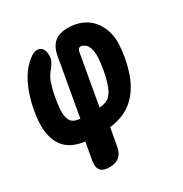

<svg xmlns="http://www.w3.org/2000/svg" viewBox="-186 -691 957 1003"><g transform="rotate(-30 292.5 -190.0)"><path d="M188 180Q150 180 135 161.5Q120 143 126 105L145 0Q57 -11 19 -65Q-19 -119 -14 -207Q-12 -239 -5.5 -276Q1 -313 11 -345Q28 -403 55 -447.5Q82 -492 120 -521Q141 -538 158.5 -540Q176 -542 188 -533.5Q200 -525 204.5 -506.5Q209 -488 205 -464Q203 -455 193.5 -439Q184 -423 167 -403Q159 -392 152 -378Q145 -364 140 -345Q130 -313 123.5 -276Q117 -239 115 -207Q113 -165 126.5 -142.5Q140 -120 182 -116L243 -460Q252 -511 281 -535.5Q310 -560 361 -560Q407 -560 443.5 -544.5Q480 -529 504.5 -500.5Q529 -472 541.5 -432.5Q554 -393 551 -345Q549 -313 542.5 -276Q536 -239 526 -207Q500 -118 443.5 -64.5Q387 -11 295 0L276 105Q270 143 248 161.5Q226 180 188 180ZM352 -420 298 -116Q344 -120 364 -142Q384 -164 397 -207Q407 -239 413.5 -276Q420 -313 422 -345Q424 -382 414.5 -407.5Q405 -433 381 -441Q370 -445 362 -439.5Q354 -434 352 -420Z"/></g></svg>

Font: Maple Mono NL ExtraBold
Style: Italic
Weight: 800
Italic angle: -10°
Monospace: yes
Designer: subframe7536
Version: Version 7.000